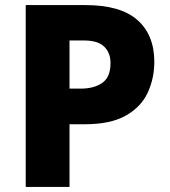

<svg xmlns="http://www.w3.org/2000/svg" viewBox="-20 -734 666 754"><path d="M316 -714Q453 -714 519.5 -655.5Q586 -597 586 -491Q586 -427 560.5 -371Q535 -315 475 -280.5Q415 -246 312 -246H253V0H81V-714ZM311 -575H253V-386H298Q349 -386 381.5 -408.5Q414 -431 414 -486Q414 -527 389 -551Q364 -575 311 -575Z"/></svg>

Font: Noto Sans Georgian ExtraBold
Style: Regular
Weight: 800
Designer: Monotype Design Team, Akaki Razmadze
Foundry: Google LLC
Version: Version 2.005; ttfautohint (v1.8.4.7-5d5b)